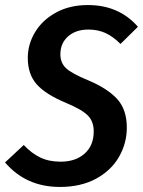

<svg xmlns="http://www.w3.org/2000/svg" viewBox="-36 -725 566 760"><path d="M510 -619 441 -551Q411 -581 381 -594.5Q351 -608 314 -608Q264 -608 233.5 -581Q203 -554 203 -510Q203 -476 225.5 -455Q248 -434 311 -408Q388 -376 427 -334Q466 -292 466 -220Q466 -158 435 -104Q404 -50 344 -17.5Q284 15 201 15Q67 15 -16 -82L58 -151Q89 -118 123.5 -101.5Q158 -85 204 -85Q263 -85 299 -117Q335 -149 335 -205Q335 -244 312 -267.5Q289 -291 227 -317Q145 -351 109.5 -391Q74 -431 74 -496Q74 -550 103 -598Q132 -646 186 -675.5Q240 -705 312 -705Q435 -705 510 -619Z"/></svg>

Font: Fira Sans Condensed Medium
Style: Italic
Weight: 500
Width: 3
Italic angle: -8°
Designer: bBox Type GmbH & Carrois Corporate GbR & Edenspiekermann AG
Foundry: bBox Type GmbH & Carrois Corporate GbR & Edenspiekermann AG
Version: Version 4.301